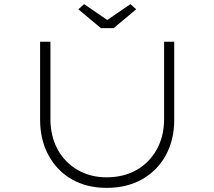

<svg xmlns="http://www.w3.org/2000/svg" viewBox="-20 -902 1036 929"><path d="M496 7Q399 7 326.5 -35Q254 -77 214 -152Q174 -227 174 -322V-700H224V-326Q224 -243 259 -179Q294 -115 356 -79.5Q418 -44 495 -44Q578 -44 640.5 -79.5Q703 -115 738.5 -179Q774 -243 774 -326V-700H823V-321Q823 -226 782.5 -151.5Q742 -77 668.5 -35Q595 7 496 7ZM468 -766 359 -857 387 -882 514 -795H484L611 -882L639 -857L530 -766Z"/></svg>

Font: Lexend Tera ExtraLight
Style: Regular
Weight: 250
Designer: Bonnie Shaver-Troup, Thomas Jockin
Foundry: Lexend
Version: Version 1.007